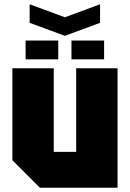

<svg xmlns="http://www.w3.org/2000/svg" viewBox="-20 -880 609 900"><path d="M531 -560V0H167L38 -129V-560H232V-168H337V-560ZM100 -602V-690H253V-602ZM315 -602V-690H468V-602ZM449 -860V-773L284 -712L119 -773V-860L284 -799Z"/></svg>

Font: Tektur SemiCondensed ExtraBold
Style: Regular
Weight: 800
Width: 4
Designer: Adam Jagosz
Foundry: Adam Jagosz
Version: Version 1.005;gftools[0.9.30]